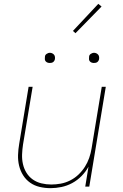

<svg xmlns="http://www.w3.org/2000/svg" viewBox="-20 -972 640 1000"><path d="M243 8Q214 8 186.5 1.5Q159 -5 137 -20.5Q115 -36 100.5 -59Q86 -82 79.5 -109Q73 -136 74 -165Q75 -194 80 -223L129 -520H150L100 -220Q96 -194 95 -168Q94 -142 99.5 -117.5Q105 -93 118 -72Q131 -51 151 -37Q171 -23 196 -17Q221 -11 247 -11Q271 -11 296 -15.5Q321 -20 345 -32Q369 -44 388.5 -62.5Q408 -81 422 -103Q436 -125 444.5 -149.5Q453 -174 457 -199L510 -520H531L445 0H424L441 -104Q427 -78 405 -55.5Q383 -33 356 -18.5Q329 -4 300 2Q271 8 243 8ZM469 -644Q463 -644 457.5 -646Q452 -648 448 -652.5Q444 -657 443.5 -663.5Q443 -670 444 -676Q444 -681 446.5 -685Q449 -689 453 -691.5Q457 -694 461 -695.5Q465 -697 470 -697Q476 -697 481.5 -694.5Q487 -692 491 -687.5Q495 -683 496 -676.5Q497 -670 496 -664Q495 -659 492.5 -655Q490 -651 486.5 -648.5Q483 -646 478.5 -645Q474 -644 469 -644ZM239 -644Q233 -644 227.5 -646Q222 -648 218 -652.5Q214 -657 213.5 -663.5Q213 -670 214 -676Q214 -681 216.5 -685Q219 -689 223 -691.5Q227 -694 231 -695.5Q235 -697 240 -697Q246 -697 251.5 -694.5Q257 -692 261 -687.5Q265 -683 266 -676.5Q267 -670 266 -664Q265 -659 262.5 -655Q260 -651 256.5 -648.5Q253 -646 248.5 -645Q244 -644 239 -644ZM373 -799 360 -811 492 -952 509 -938Z"/></svg>

Font: Iosevka Aile Thin Oblique
Style: Regular
Weight: 100
Italic angle: -9°
Designer: Belleve Invis
Foundry: Belleve Invis
Version: Version 31.1.0; ttfautohint (v1.8.4)